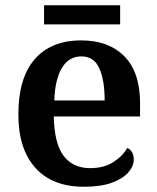

<svg xmlns="http://www.w3.org/2000/svg" viewBox="-20 -702 599 732"><path d="M300 10Q179 10 114.5 -62.5Q50 -135 50 -265Q50 -405 112.5 -476.5Q175 -548 289 -548Q394 -548 454 -487.5Q514 -427 514 -308V-258H185Q187 -155 222.5 -108Q258 -61 324 -61Q376 -61 412 -84Q448 -107 465 -138Q477 -133 483.5 -121.5Q490 -110 490 -94Q490 -69 469.5 -45Q449 -21 407 -5.5Q365 10 300 10ZM379 -319Q379 -397 358.5 -442Q338 -487 290 -487Q243 -487 216.5 -444Q190 -401 187 -319ZM148 -609V-682H438V-609Z"/></svg>

Font: Noto Naskh Arabic SemiBold
Style: Regular
Weight: 600
Designer: Monotype Design Team, David Williams, Mohamad Dakak and Nizar Qandah
Foundry: Monotype Imaging Inc.
Version: Version 2.016